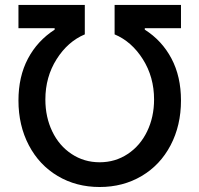

<svg xmlns="http://www.w3.org/2000/svg" viewBox="-20 -747 807 777"><path d="M54.7 -340.3Q54.7 -437 93 -509.5Q131.3 -582 201.2 -627V-632.8H54.7V-727.1H323.2V-607.9Q254.4 -579.1 209 -507.3Q163.6 -435.5 163.6 -344.2Q163.6 -273.4 191.4 -215.3Q219.2 -157.2 269.8 -123.8Q320.3 -90.3 383.3 -90.3Q446.3 -90.3 496.8 -123.8Q547.4 -157.2 575.4 -215.3Q603.5 -273.4 603.5 -344.2Q603.5 -435.5 558.1 -507.3Q512.7 -579.1 443.8 -607.9V-727.1H712.4V-632.8H565.9V-627Q635.3 -583 673.8 -510.3Q712.4 -437.5 712.4 -340.3Q712.4 -239.3 670.4 -159.2Q628.4 -79.1 553.2 -34.7Q478 9.8 383.3 9.8Q288.6 9.8 213.6 -34.7Q138.7 -79.1 96.7 -159.2Q54.7 -239.3 54.7 -340.3Z"/></svg>

Font: Interop Med
Style: Regular
Weight: 500
Designer: Rasmus Andersson, Google, Jang Haemin
Foundry: jhaemin
Version: Version 1.007